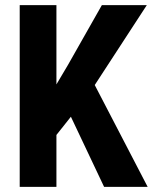

<svg xmlns="http://www.w3.org/2000/svg" viewBox="-20 -731 598 751"><path d="M257.3 -274.4 200.7 -203.1V0H57.1V-710.9H200.7V-400.9L246.1 -477.5L378.4 -710.9H554.2L350.6 -398.4L557.6 0H387.2Z"/></svg>

Font: MAUL Condensed Bold
Style: Condensed Bold
Weight: 700
Designer: MAUL
Version: Version 1.0; 2020; ttfautohint (v1.8.3)